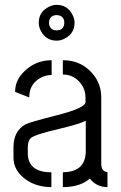

<svg xmlns="http://www.w3.org/2000/svg" viewBox="-20 -767 495 786"><path d="M138.7 -673.8Q138.7 -716.8 176.8 -737.3Q193.4 -747.1 211.9 -747.1Q254.9 -747.1 275.4 -709Q285.2 -692.4 285.2 -673.8Q285.2 -630.9 247.1 -610.4Q230.5 -600.6 211.9 -600.6Q168.9 -600.6 148.4 -638.7Q138.7 -655.3 138.7 -673.8ZM180.7 -673.8Q180.7 -650.4 202.1 -643.6Q208 -642.6 211.9 -642.6Q235.4 -642.6 242.2 -664.1Q243.2 -669.9 243.2 -673.8Q243.2 -697.3 221.7 -704.1Q215.8 -705.1 211.9 -705.1Q188.5 -705.1 181.6 -683.6Q180.7 -677.7 180.7 -673.8ZM35.2 -121.1Q35.2 -68.4 86.9 -31.2Q130.9 -1 190.4 -1V-61.5Q111.3 -61.5 96.7 -115.2Q93.8 -126 93.8 -136.7V-168Q94.7 -190.4 105.5 -201.2Q120.1 -215.8 221.7 -239.3Q303.7 -258.8 331.1 -272.5V-149.4Q331.1 -68.4 250 -62.5Q243.2 -61.5 237.3 -61.5V-1Q306.6 -1 345.7 -34.2Q346.7 -35.2 347.7 -36.1Q375 -1 419.9 -1V-62.5Q395.5 -64.5 394.5 -94.7V-368.2Q394.5 -433.6 345.7 -479.5Q301.8 -520.5 237.3 -520.5V-461.9Q284.2 -461.9 312.5 -422.9Q330.1 -398.4 330.1 -367.2V-349.6Q331.1 -325.2 211.9 -294.9Q100.6 -266.6 84 -257.8Q36.1 -230.5 35.2 -167ZM42 -390.6 99.6 -368.2Q99.6 -423.8 147.5 -449.2Q168 -460 191.4 -460V-520.5Q125 -520.5 78.1 -473.6Q41 -436.5 42 -390.6Z"/></svg>

Font: Post No Bills Colombo Medium
Style: Regular
Weight: 500
Designer: Kosala Senevirathne, Siva Puranthara, Lasantha Premarathna, Tharique Azeez
Foundry: Mooniak
Version: Version 1.220 ; ttfautohint (v1.6)